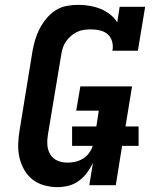

<svg xmlns="http://www.w3.org/2000/svg" viewBox="-20 -763 640 791"><path d="M218 8Q189 8 162 0.5Q135 -7 114 -23.5Q93 -40 79.5 -64Q66 -88 60 -114.5Q54 -141 55 -170Q56 -199 61 -228L114 -553Q118 -576 125 -599.5Q132 -623 143.5 -645Q155 -667 171.5 -687Q188 -707 209 -720.5Q230 -734 254.5 -738.5Q279 -743 302 -743Q326 -743 349.5 -739Q373 -735 394 -726.5Q415 -718 433 -704Q451 -690 463 -671L473 -735H578L548 -554H443Q447 -573 442 -591.5Q437 -610 424 -621.5Q411 -633 392.5 -637.5Q374 -642 355 -642Q341 -642 326 -640Q311 -638 297.5 -631.5Q284 -625 272 -614.5Q260 -604 251.5 -591.5Q243 -579 238.5 -565Q234 -551 232 -536L178 -212Q174 -190 175 -168Q176 -146 186.5 -128Q197 -110 216 -101.5Q235 -93 257 -93Q274 -93 290 -96.5Q306 -100 321 -109Q336 -118 346.5 -132Q357 -146 362 -162H277V-242H377L387 -307H294L311 -407H524L497 -242H551V-162H483L457 0H348L363 -93Q353 -71 338.5 -51.5Q324 -32 305 -18Q286 -4 263 2Q240 8 218 8Z"/></svg>

Font: Iosevka Slab Extended Oblique
Style: Bold
Weight: 700
Width: 7
Italic angle: -9°
Monospace: yes
Designer: Belleve Invis
Foundry: Belleve Invis
Version: Version 11.1.1; ttfautohint (v1.8.3)